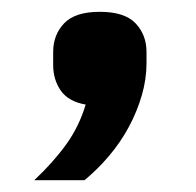

<svg xmlns="http://www.w3.org/2000/svg" viewBox="-20 -681 332 325"><path d="M149 -661Q191 -661 209.5 -641.5Q228 -622 228 -593V-574Q228 -547 220 -519.5Q212 -492 198 -466Q184 -440 164.5 -417Q145 -394 123 -376H38Q70 -406 92 -436.5Q114 -467 125 -504Q96 -509 83 -527.5Q70 -546 70 -571V-593Q70 -622 88.5 -641.5Q107 -661 149 -661Z"/></svg>

Font: IBM Plex Sans Hebrew SemiBold
Style: Regular
Weight: 600
Designer: Mike Abbink, Paul van der Laan, Pieter van Rosmalen, Yanek Iontef
Foundry: Bold Monday
Version: Version 1.2